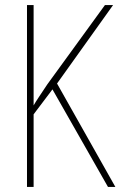

<svg xmlns="http://www.w3.org/2000/svg" viewBox="-20 -734 473 754"><path d="M433 0 204 -406 424 -714H392L166 -403C141 -365 122 -338 112 -320V-714H86V0H112V-285L186 -383L404 0Z"/></svg>

Font: Noto Sans Myanmar UI Condensed Thin
Style: Regular
Weight: 100
Width: 3
Designer: Monotype Design Team
Foundry: Monotype Imaging Inc.
Version: Version 2.103